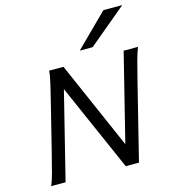

<svg xmlns="http://www.w3.org/2000/svg" viewBox="-137 -1086 1067 1197"><g transform="rotate(-15 396.0 -488.0)"><path d="M239.7 -648.4 310.5 -698.7 595.2 -47.9 524.9 0ZM524.9 0 698.7 -698.7H791.5Q779.3 -669.9 764.6 -615.7Q750 -561.5 732.4 -490.7L610.4 0ZM310.5 -698.7 136.7 0H43.9Q56.6 -28.8 71 -83Q85.4 -137.2 103 -208L173.3 -490.7Q190.9 -561 203.6 -615.5Q216.3 -669.9 217.8 -698.7ZM642.1 -975.6H763.7L517.6 -770H434.6Z"/></g></svg>

Font: Andika
Style: Italic
Weight: 400
Italic angle: -14°
Designer: Victor Gaultney, Annie Olsen, Julie Remington, Don Collingsworth, Eric Hays, Becca Hirsbrunner
Foundry: SIL International
Version: Version 6.101